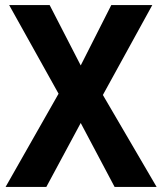

<svg xmlns="http://www.w3.org/2000/svg" viewBox="-20 -734 638 754"><path d="M595 0 384 -361 578 -714H417L297 -477L175 -714H16L210 -366L2 0H162L297 -251L430 0Z"/></svg>

Font: Noto Sans Thai Looped SemiCondensed
Style: Bold
Weight: 700
Width: 4
Designer: Sasikarn Vongin, Ben Mitchell
Foundry: The Fontpad Ltd
Version: Version 1.001